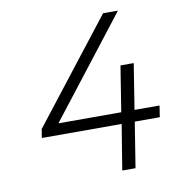

<svg xmlns="http://www.w3.org/2000/svg" viewBox="-76 -730 752 801"><g transform="rotate(-10 300.0 -330.0)"><path d="M377.9 0 409.2 -191.9H70.8L77.1 -229L413.1 -660.2H476.1L149.9 -240.2H416L446.8 -433.1H502.9L472.2 -240.2H578.1L570.8 -191.9H464.8L434.1 0Z"/></g></svg>

Font: Office Code Pro D Light Italic
Style: Regular
Weight: 300
Italic angle: -9°
Designer: Nathan Rutzky & Paul D. Hunt
Foundry: Adobe Systems Incorporated
Version: Version 1.004;PS 001.004;hotconv 1.0.70;makeotf.lib2.5.58329